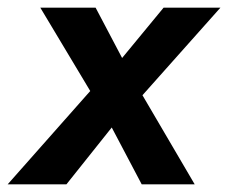

<svg xmlns="http://www.w3.org/2000/svg" viewBox="-41 -480 594 500"><path d="M385 -460 277 -329 208 -460H64L194 -243L-21 0H132L250 -148L328 0H466L330 -232L533 -460Z"/></svg>

Font: Jost* 600 Semi Italic
Style: Italic
Weight: 600
Italic angle: -10°
Version: Version 3.200; ttfautohint (v0.97) -l 8 -r 50 -G 200 -x 14 -